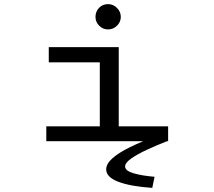

<svg xmlns="http://www.w3.org/2000/svg" viewBox="-20 -686 1040 933"><path d="M205 0V-72H465V-383H217V-457H557V-72H797V0ZM505 -543Q480 -543 462 -561Q444 -579 444 -604Q444 -630 461.5 -648Q479 -666 505 -666Q530 -666 548.5 -647.5Q567 -629 567 -604Q567 -579 548.5 -561Q530 -543 505 -543ZM731 173 720 227Q615 220 555.5 197.5Q496 175 496 137Q496 110 526.5 83Q557 56 612 29Q667 2 738 -24L792 0Q741 20 694.5 41.5Q648 63 618 84Q588 105 588 123Q588 144 629 156Q670 168 731 173Z"/></svg>

Font: Inconsolata UltraExpanded
Style: Regular
Weight: 400
Width: 9
Monospace: yes
Designer: Raph Levien, Cyreal, Brenton Simpson
Foundry: Raph Levien, Cyreal, Google
Version: Version 3.000; ttfautohint (v1.8.2.53-6de2)